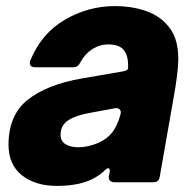

<svg xmlns="http://www.w3.org/2000/svg" viewBox="-20 -599 641 631"><path d="M8 -123Q8 -221 71 -271Q134 -321 248 -341L382 -364Q401 -367 401 -376V-385Q401 -416 388 -433Q374 -453 335 -453Q308 -453 283.5 -437.5Q259 -422 244 -394Q237 -378 221 -378H96Q78 -378 78 -392Q78 -395 80 -401Q116 -489 193 -534Q270 -579 358 -579Q410 -579 453.5 -565Q497 -551 524 -523Q547 -500 556.5 -471Q566 -442 566 -405Q566 -362 549 -269L505 -18Q502 0 484 0H356Q346 0 341 -6Q336 -12 338 -22L339 -26Q341 -34 341 -37Q341 -46 335 -46Q331 -46 325 -40Q315 -29 297 -18Q249 12 167 12Q96 12 52 -23Q8 -58 8 -123ZM302 -129Q332 -142 349 -164Q366 -186 376 -223Q377 -226 377 -230Q377 -237 371.5 -241Q366 -245 357 -243L275 -228Q229 -220 204 -203.5Q179 -187 179 -156Q179 -135 195.5 -125Q212 -115 238 -115Q268 -115 302 -129Z"/></svg>

Font: Open Sauce Two Black Italic
Style: Regular
Weight: 900
Italic angle: -10°
Designer: Alfredo Marco Pradil
Foundry: Creative Sauce Fz LLC
Version: Version 1.477